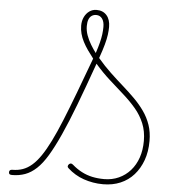

<svg xmlns="http://www.w3.org/2000/svg" viewBox="-73 -1275 1240 1361"><g transform="rotate(5 547.0 -594.5)"><path d="M711 19Q674 19 639.5 13Q605 7 573 -4Q541 -15 512 -32.5Q483 -50 460 -71Q451 -78 451 -86Q451 -94 459 -102Q466 -108 473 -107.5Q480 -107 489 -99Q520 -72 555.5 -53.5Q591 -35 630.5 -26.5Q670 -18 716 -18Q772 -18 819.5 -39.5Q867 -61 901.5 -100Q936 -139 954.5 -192.5Q973 -246 973 -312Q973 -381 950 -436.5Q927 -492 888 -538Q849 -584 799 -628.5Q749 -673 695.5 -721Q642 -769 591 -828Q531 -659 482 -530Q433 -401 391 -308.5Q349 -216 312 -154.5Q275 -93 236.5 -57Q198 -21 155.5 -5.5Q113 10 63 10Q51 10 45.5 6Q40 2 40 -8Q40 -18 46 -22.5Q52 -27 63 -27Q102 -27 136 -39Q170 -51 201 -78Q232 -105 262 -149Q292 -193 324 -257.5Q356 -322 391.5 -409Q427 -496 469.5 -608.5Q512 -721 564 -862Q542 -890 522.5 -918Q503 -946 488.5 -974Q474 -1002 466.5 -1030.5Q459 -1059 459 -1088Q459 -1122 472 -1149Q485 -1176 507.5 -1192Q530 -1208 559 -1208Q604 -1208 630.5 -1178Q657 -1148 657 -1095Q657 -1070 653 -1040Q649 -1010 638 -969.5Q627 -929 606 -870Q651 -817 697.5 -773Q744 -729 790 -688.5Q836 -648 876 -608Q916 -568 947 -524Q978 -480 995.5 -429Q1013 -378 1013 -315Q1013 -239 991 -178Q969 -117 929.5 -72.5Q890 -28 834.5 -4.5Q779 19 711 19ZM579 -903Q593 -945 601.5 -978.5Q610 -1012 613.5 -1039.5Q617 -1067 617 -1092Q617 -1130 601.5 -1151Q586 -1172 559 -1172Q541 -1172 527 -1162.5Q513 -1153 506 -1134.5Q499 -1116 499 -1088Q499 -1055 511 -1022Q523 -989 541.5 -958.5Q560 -928 579 -903Z"/></g></svg>

Font: Playwrite BR Thin
Style: Regular
Weight: 250
Version: Version 1.003